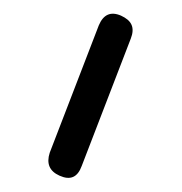

<svg xmlns="http://www.w3.org/2000/svg" viewBox="-20 -746 261 276"><path d="M65.5 -493.5C65.5 -493.5 65.5 -493.5 65.5 -493.5C51 -500 46.5 -511 51.5 -526.5C51.5 -526.5 51.5 -526.5 51.5 -526.5C51.5 -526.5 122 -709.5 122 -709.5C128.5 -725 139 -730 154 -723.5C154 -723.5 154 -723.5 154 -723.5C161.5 -720 166.5 -716 169 -710.5C171.5 -705 171 -698 168 -690.5C168 -690.5 168 -690.5 168 -690.5C168 -690.5 97.5 -507.5 97.5 -507.5C91.5 -491 81 -486.5 65.5 -493.5Z"/></svg>

Font: Jura-Fortis-Regular
Style: Regular
Weight: 500
Designer: Daniel Johnson, Alexei Vanyashin, Mirko Velimirovic
Foundry: Daniel Johnson
Version: ""